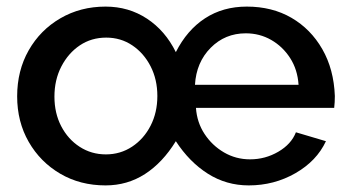

<svg xmlns="http://www.w3.org/2000/svg" viewBox="-20 -552 1060 582"><path d="M300 10Q223 10 162.5 -25.5Q102 -61 67 -122Q32 -183 32 -260Q32 -338 67 -399.5Q102 -461 163 -496.5Q224 -532 300 -532Q370 -532 425.5 -495.5Q481 -459 513 -394Q547 -461 601.5 -496.5Q656 -532 728 -532Q805 -532 863.5 -498Q922 -464 957 -403Q992 -342 995 -261Q995 -253 994.5 -242.5Q994 -232 993 -225H574Q577 -181 600 -146Q623 -111 659 -90Q695 -69 738 -69Q784 -69 823.5 -92Q863 -115 877 -151L968 -124Q940 -64 875.5 -27Q811 10 734 10Q666 10 610 -25.5Q554 -61 513 -124Q473 -59 419.5 -24.5Q366 10 300 10ZM885 -295Q882 -341 859.5 -376Q837 -411 802 -431Q767 -451 725 -451Q662 -451 618.5 -407Q575 -363 571 -295ZM301 -84Q345 -84 380.5 -107.5Q416 -131 436.5 -171Q457 -211 457 -261Q457 -311 436.5 -351Q416 -391 381 -414.5Q346 -438 302 -438Q257 -438 222 -414.5Q187 -391 166 -350.5Q145 -310 145 -259Q145 -209 165.5 -169.5Q186 -130 221.5 -107Q257 -84 301 -84Z"/></svg>

Font: Raleway SemiBold
Style: Regular
Weight: 600
Designer: Matt McInerney, Pablo Impallari, Rodrigo Fuenzalida
Foundry: Matt McInerney, Pablo Impallari, Rodrigo Fuenzalida
Version: Version 4.026